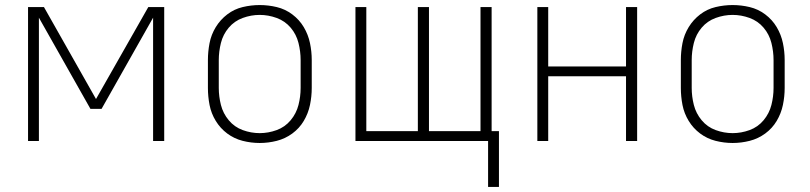

<svg xmlns="http://www.w3.org/2000/svg" viewBox="-20 -558 3208 760"><path d="M91 0H134V-488L338 -127H382L586 -488V0H630V-530H567L360 -166L154 -530H91Z M1008 8Q1042 8 1075.5 -0.5Q1109 -9 1137 -29.5Q1165 -50 1182.5 -79.5Q1200 -109 1207 -142.5Q1214 -176 1214 -210V-320Q1214 -354 1207 -387.5Q1200 -421 1182.5 -450.5Q1165 -480 1137 -501Q1109 -522 1075.5 -530Q1042 -538 1008 -538Q974 -538 940.5 -530Q907 -522 879.5 -501Q852 -480 834 -450.5Q816 -421 809.5 -387.5Q803 -354 803 -320V-210Q803 -176 809.5 -142.5Q816 -109 834 -79.5Q852 -50 879.5 -29.5Q907 -9 940.5 -0.5Q974 8 1008 8ZM1008 -31Q974 -31 941 -43Q908 -55 885.5 -82Q863 -109 854.5 -142.5Q846 -176 846 -210V-320Q846 -354 854.5 -388Q863 -422 885.5 -448.5Q908 -475 941 -487Q974 -499 1008 -499Q1042 -499 1075 -487Q1108 -475 1130.5 -448.5Q1153 -422 1161.5 -388Q1170 -354 1170 -320V-210Q1170 -176 1161.5 -142.5Q1153 -109 1130.5 -82Q1108 -55 1075 -43Q1042 -31 1008 -31Z M1912 182H1955V-39H1926V-530H1882V-39H1678V-530H1634V-39H1430V-530H1387V0H1912Z M2107 0H2150V-256H2458V0H2502V-530H2458V-295H2150V-530H2107Z M2880 8Q2914 8 2947.5 -0.5Q2981 -9 3009 -29.5Q3037 -50 3054.5 -79.5Q3072 -109 3079 -142.5Q3086 -176 3086 -210V-320Q3086 -354 3079 -387.5Q3072 -421 3054.5 -450.5Q3037 -480 3009 -501Q2981 -522 2947.5 -530Q2914 -538 2880 -538Q2846 -538 2812.5 -530Q2779 -522 2751.5 -501Q2724 -480 2706 -450.5Q2688 -421 2681.5 -387.5Q2675 -354 2675 -320V-210Q2675 -176 2681.5 -142.5Q2688 -109 2706 -79.5Q2724 -50 2751.5 -29.5Q2779 -9 2812.5 -0.5Q2846 8 2880 8ZM2880 -31Q2846 -31 2813 -43Q2780 -55 2757.5 -82Q2735 -109 2726.5 -142.5Q2718 -176 2718 -210V-320Q2718 -354 2726.5 -388Q2735 -422 2757.5 -448.5Q2780 -475 2813 -487Q2846 -499 2880 -499Q2914 -499 2947 -487Q2980 -475 3002.5 -448.5Q3025 -422 3033.5 -388Q3042 -354 3042 -320V-210Q3042 -176 3033.5 -142.5Q3025 -109 3002.5 -82Q2980 -55 2947 -43Q2914 -31 2880 -31Z"/></svg>

Font: Iosevka Sparkle Extralight
Style: Regular
Weight: 200
Designer: Belleve Invis
Foundry: Belleve Invis
Version: Version 4.5.0; ttfautohint (v1.8.3)